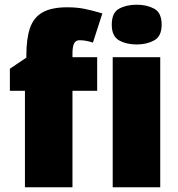

<svg xmlns="http://www.w3.org/2000/svg" viewBox="-20 -796 758 816"><path d="M393 -410H288V0H86V-410H22V-504L92 -551V-560Q92 -632 107.5 -677Q123 -722 161 -743.5Q199 -765 266 -765Q306 -765 338.5 -758.5Q371 -752 415 -739L375 -615Q363 -619 348.5 -622Q334 -625 318 -625Q302 -625 295 -611.5Q288 -598 288 -568V-553H393ZM661 -553V0H459V-553ZM561 -776Q604 -776 635.5 -759Q667 -742 667 -691Q667 -642 635.5 -624.5Q604 -607 561 -607Q517 -607 486 -624.5Q455 -642 455 -691Q455 -742 486 -759Q517 -776 561 -776Z"/></svg>

Font: Noto Sans Display Black
Style: Regular
Weight: 900
Designer: Monotype Design Team
Foundry: Monotype Imaging Inc.
Version: Version 2.003